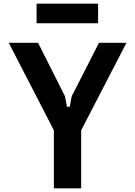

<svg xmlns="http://www.w3.org/2000/svg" viewBox="-20 -1035 740 1055"><path d="M189 -800 337 -506 348 -448H363L374 -506L524 -800H675L426 -319V0H276V-319L28 -800ZM181 -907V-1015H519V-907Z"/></svg>

Font: Martian Mono SemiBold
Style: Regular
Weight: 600
Monospace: yes
Designer: Roman Shamin
Foundry: Evil Martians
Version: Version 1.000; ttfautohint (v1.8.4.7-5d5b)